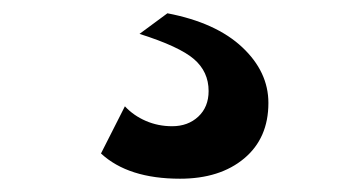

<svg xmlns="http://www.w3.org/2000/svg" viewBox="-20 -54 540 289"><path d="M232 -34Q305 -20 344.5 17Q384 54 384 101Q384 154 347.5 184.5Q311 215 251 215Q173 215 132 177L168 106Q181 120 199.5 128Q218 136 239 136Q263 136 278.5 121.5Q294 107 294 83Q294 54 272 35Q250 16 190 -3Z"/></svg>

Font: Work Sans SemiBold
Style: Regular
Weight: 600
Designer: Wei Huang
Foundry: Wei Huang
Version: Version 1.500